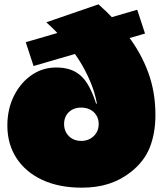

<svg xmlns="http://www.w3.org/2000/svg" viewBox="-20 -857 752 887"><path d="M251 -545Q297.5 -543 329.5 -524.5Q361.5 -506 384 -469.8Q406.5 -433.5 424 -378L447 -381L698 -326Q698 -242 672.2 -176.5Q646.5 -111 584 -62Q537.5 -25.5 482.2 -7.8Q427 10 358 10Q252.5 10 175.2 -26Q98 -62 56 -126.8Q14 -191.5 14 -277Q14 -353.5 45 -415.2Q76 -477 129.5 -512.5Q183 -548 251 -545ZM355 -360Q331.5 -360 313.8 -350.5Q296 -341 286 -323.8Q276 -306.5 276 -284Q276 -261.5 286 -244Q296 -226.5 313.8 -216.2Q331.5 -206 355 -206Q378.5 -206 396.8 -216.2Q415 -226.5 425.5 -244Q436 -261.5 436 -284Q436 -306.5 425.5 -323.8Q415 -341 396.8 -350.5Q378.5 -360 355 -360ZM435 -837Q513 -768 572.2 -690.2Q631.5 -612.5 664.8 -522.2Q698 -432 698 -326L436 -284Q436 -385 400.5 -472Q365 -559 309.5 -630Q254 -701 194 -754ZM135 -552 99 -662 614 -812 650 -702Z"/></svg>

Font: Hepta Slab ExtraLight Black
Style: Regular
Weight: 900
Version: Version 1.102